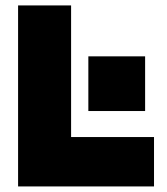

<svg xmlns="http://www.w3.org/2000/svg" viewBox="-20 -670 599 690"><path d="M533.5 0H45V-650.5H235.5V-177.5H533.5ZM297.5 -467.5H501.5V-271H297.5Z"/></svg>

Font: Overused Grotesk Black
Style: Regular
Weight: 900
Version: Version 0.004